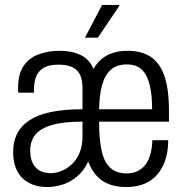

<svg xmlns="http://www.w3.org/2000/svg" viewBox="-20 -743 740 775"><path d="M171 12Q141 12 116 3.5Q91 -5 72.5 -22Q54 -39 43.5 -66Q33 -93 33 -130Q33 -171 49 -203Q65 -235 99 -257.5Q133 -280 186 -291Q239 -302 313 -302V-387Q313 -418 304 -439Q295 -460 274 -471Q253 -482 216 -482Q175 -482 153.5 -467.5Q132 -453 124.5 -430.5Q117 -408 117 -379V-369H54Q53 -374 53 -378.5Q53 -383 53 -389Q53 -444 75 -476.5Q97 -509 135.5 -523.5Q174 -538 221 -538Q270 -538 305.5 -521Q341 -504 357 -465Q380 -503 414 -520.5Q448 -538 495 -538Q550 -538 587 -514.5Q624 -491 643 -438Q662 -385 662 -296V-252H380Q380 -180 390.5 -133.5Q401 -87 426 -65Q451 -43 491 -43Q515 -43 533.5 -51.5Q552 -60 565.5 -76.5Q579 -93 586.5 -118.5Q594 -144 595 -177H659Q659 -133 647.5 -98Q636 -63 615 -38.5Q594 -14 562.5 -1Q531 12 490 12Q432 12 394.5 -12.5Q357 -37 336 -91Q318 -53 291 -30.5Q264 -8 233 2Q202 12 171 12ZM185 -44Q207 -44 229.5 -53.5Q252 -63 271 -81Q290 -99 301.5 -127Q313 -155 313 -192V-252Q234 -252 188 -238Q142 -224 122 -198.5Q102 -173 102 -136Q102 -105 112 -84.5Q122 -64 140.5 -54Q159 -44 185 -44ZM380 -302H594Q594 -350 587.5 -384.5Q581 -419 568.5 -441Q556 -463 537.5 -473Q519 -483 492 -483Q452 -483 427.5 -461.5Q403 -440 392 -399.5Q381 -359 380 -302ZM323 -591 392 -723H461L462 -720L375 -591Z"/></svg>

Font: Archivo Condensed Light
Style: Regular
Weight: 300
Width: 3
Designer: Hector Gatti
Foundry: Omnibus-Type
Version: Version 2.001